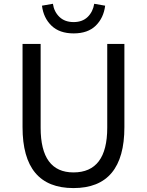

<svg xmlns="http://www.w3.org/2000/svg" viewBox="-20 -961 761 994"><path d="M96.7 -302.7V-733.4H190.4V-299.8Q190.4 -68.4 360.4 -68.4Q535.2 -68.4 535.2 -299.8V-733.4H624V-302.7Q624 12.7 360.4 12.7Q96.7 12.7 96.7 -302.7ZM197.3 -931.6 253.9 -941.4Q259.8 -900.4 287.6 -873.5Q315.4 -846.7 361.3 -846.7Q406.2 -846.7 433.6 -873Q460.9 -899.4 467.8 -941.4L524.4 -931.6Q516.6 -868.2 475.6 -828.1Q434.6 -788.1 361.3 -788.1Q288.1 -788.1 246.6 -828.1Q205.1 -868.2 197.3 -931.6Z"/></svg>

Font: irohakakuC Regular
Style: Regular
Weight: 400
Designer: [Source Han Sans]
Ryoko NISHIZUKA Ë•øÂ°öÊ∂ºÂ≠ê (kana & ideographs); Paul D. Hunt (Latin, Greek & Cyrillic); Wenlong ZHAN
Version: Version 1.001.20160904